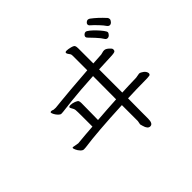

<svg xmlns="http://www.w3.org/2000/svg" viewBox="-183 -1040 1365 1365"><g transform="rotate(-45 500.0 -357.5)"><path d="M831 -600Q819 -621 788.5 -654Q758 -687 750.5 -694Q743 -701 743 -709Q743 -717 751.5 -725Q760 -733 769 -733Q778 -733 796 -718.5Q814 -704 833.5 -683.5Q853 -663 866.5 -645Q880 -627 880 -619Q880 -611 870.5 -600.5Q861 -590 849.5 -590Q838 -590 831 -600ZM648 18Q648 68 620 68Q595 68 584 26Q580 12 579 8V5L584 -21V-182Q323 -170 190 -151Q183 -150 171 -150Q159 -150 146.5 -163.5Q134 -177 127.5 -191.5Q121 -206 121 -211Q121 -216 125 -217H128L173 -209L183 -210Q218 -213 254.5 -216.5Q291 -220 328 -222V-305Q328 -383 326.5 -390.5Q325 -398 323.5 -402.5Q322 -407 315.5 -417.5Q309 -428 309 -433Q309 -441 326.5 -441Q344 -441 363.5 -433.5Q383 -426 387 -418.5Q391 -411 391 -395L390 -294Q390 -260 389 -227Q437 -231 486 -234Q535 -237 584 -240L585 -473Q442 -465 352.5 -455Q263 -445 254 -443.5Q245 -442 236 -442.5Q227 -443 215.5 -454.5Q204 -466 196.5 -480Q189 -494 189 -500.5Q189 -507 197 -507Q205 -507 209.5 -505Q214 -503 218 -502L239 -501Q246 -501 308.5 -508Q371 -515 585 -531V-676Q585 -691 581 -696Q565 -716 565 -725Q565 -734 580 -734Q595 -734 618 -728Q641 -722 645.5 -713.5Q650 -705 650 -688V-535L734 -540Q742 -541 750.5 -544Q759 -547 768 -547H771Q785 -547 802.5 -531.5Q820 -516 821 -508V-503Q821 -490 811 -486.5Q801 -483 784 -482L649 -476V-243Q685 -245 721 -246Q757 -247 793 -248L828 -254H830Q842 -253 859.5 -240Q877 -227 880 -208Q880 -195 869.5 -192Q859 -189 802 -189Q745 -189 649 -185Q648 -103 648 -46ZM906 -656Q895 -673 869.5 -700Q844 -727 822 -746Q816 -752 816 -760Q816 -768 824.5 -775.5Q833 -783 841 -783Q849 -783 857 -778Q903 -744 951 -691Q956 -684 956 -675Q956 -666 946.5 -655Q937 -644 926 -644Q915 -644 906 -656Z"/></g></svg>

Font: LXGW Bright GB
Style: Regular
Weight: 400
Designer: Christian Thalmann (Catharsis Fonts)
Foundry: LXGW / Christian Thalmann (Catharsis Fonts) / Fontworks Inc.
Version: Version 5.510